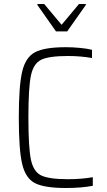

<svg xmlns="http://www.w3.org/2000/svg" viewBox="-20 -932 534 960"><path d="M74 -344Q74 -503 91 -574.5Q108 -646 155.5 -671Q203 -696 309 -696Q343 -696 380 -692.5Q417 -689 440 -683V-642Q382 -652 320 -652Q224 -652 185.5 -633Q147 -614 134.5 -553.5Q122 -493 122 -344Q122 -195 134.5 -134.5Q147 -74 185.5 -55Q224 -36 320 -36Q387 -36 444 -46V-3Q387 8 309 8Q203 8 155.5 -16Q108 -40 91 -111.5Q74 -183 74 -344ZM260 -775 167 -907V-912H201L288 -808L375 -912H409V-907L316 -775Z"/></svg>

Font: Saira Semi Condensed ExtraLight
Style: Regular
Weight: 200
Width: 4
Designer: Hector Gatti with collaboration of the Omnibus-Type team
Foundry: Omnibus-Type
Version: Version 1.001; ttfautohint (v1.8)